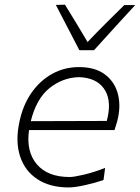

<svg xmlns="http://www.w3.org/2000/svg" viewBox="-20 -791 598 820"><path d="M273 9.5Q193 9.5 139.5 -25.8Q86 -61 65.5 -124.2Q45 -187.5 63 -271Q78 -342.5 114.5 -394.8Q151 -447 203.2 -475.8Q255.5 -504.5 317.5 -504.5Q384.5 -504.5 425.8 -474.8Q467 -445 481.8 -395.8Q496.5 -346.5 484 -287.5Q481.5 -275.5 477 -261Q472.5 -246.5 469 -235.5H104Q91 -144 137.2 -89.5Q183.5 -35 277.5 -35Q295.5 -35 338.2 -45Q381 -55 429 -74L422 -22Q386.5 -10 343 -0.2Q299.5 9.5 273 9.5ZM316.5 -461.5Q247.5 -459.5 191.5 -414.8Q135.5 -370 111.5 -273.5L436 -274.5Q438.5 -284.5 440.5 -293.5Q456 -369 422.8 -414.2Q389.5 -459.5 316.5 -461.5ZM319 -576.5Q294 -624.5 268.8 -673.2Q243.5 -722 218.5 -770L257.5 -771Q282 -731 306.2 -691.5Q330.5 -652 354 -611.5Q392 -651.5 431 -690.5Q470 -729.5 511 -769.5H557.5Q512 -720 468.8 -672.8Q425.5 -625.5 381.5 -576.5Z"/></svg>

Font: Commissioner Loud ExtraLight
Style: Italic
Weight: 200
Italic angle: -12°
Designer: Kostas Bartsokas
Foundry: Kostas Bartsokas
Version: Version 1.000; ttfautohint (v1.8.3)